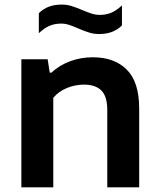

<svg xmlns="http://www.w3.org/2000/svg" viewBox="-20 -798 678 818"><path d="M71 -545.5H183L192 -488.5H199Q233 -520 278.5 -537Q324 -554 375.5 -554Q467.5 -554 520.2 -501.2Q573 -448.5 573 -336V0H437V-329Q437 -387.5 411.8 -412.5Q386.5 -437.5 337.5 -437.5Q301 -437.5 266 -423.5Q231 -409.5 207 -381.5V0H71ZM314 -676.5Q290 -687 273.8 -692.2Q257.5 -697.5 240.5 -697.5Q213 -697.5 190.5 -687.8Q168 -678 145.5 -656.5V-742Q164.5 -760.5 188.2 -769.5Q212 -778.5 243 -778.5Q264.5 -778.5 284.2 -772.5Q304 -766.5 331 -755Q356 -744.5 372 -739.5Q388 -734.5 404.5 -734.5Q432 -734.5 454.5 -744Q477 -753.5 499.5 -775V-689.5Q480.5 -671 456.8 -662Q433 -653 402 -653Q380.5 -653 360.8 -659Q341 -665 314 -676.5Z"/></svg>

Font: Encode Sans Semi Expanded SmBd
Style: Regular
Weight: 600
Width: 6
Designer: Multiple Designers
Foundry: Impallari Type
Version: Version 2.000